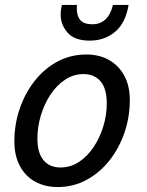

<svg xmlns="http://www.w3.org/2000/svg" viewBox="-20 -745 593 775"><path d="M38 -174Q38 -243 59.5 -306Q81 -369 120 -418.5Q159 -468 212 -496.5Q265 -525 329 -525Q381 -525 420.5 -502.5Q460 -480 482 -439Q504 -398 504 -341Q504 -273 482.5 -210Q461 -147 422 -97.5Q383 -48 329.5 -19Q276 10 213 10Q161 10 121.5 -12Q82 -34 60 -75.5Q38 -117 38 -174ZM131 -186Q131 -128 155.5 -98.5Q180 -69 224 -69Q265 -69 299 -91.5Q333 -114 358 -151.5Q383 -189 397 -235Q411 -281 411 -328Q411 -387 386 -416.5Q361 -446 317 -446Q277 -446 243 -423.5Q209 -401 184 -363.5Q159 -326 145 -279.5Q131 -233 131 -186ZM225 -685Q225 -702 227 -710.5Q229 -719 230 -725H291Q290 -719 290 -716.5Q290 -714 290 -711Q290 -680 304.5 -663.5Q319 -647 353 -647Q384 -647 405 -666Q426 -685 436 -725H499Q487 -652 444.5 -616.5Q402 -581 342 -581Q281 -581 253 -613Q225 -645 225 -685Z"/></svg>

Font: Radio Canada
Style: Italic
Weight: 400
Italic angle: -12°
Designer: Charles Daoud, Etienne Aubert Bonn, Alexandre Saumier Demers, Jacques Le Bailly
Foundry: Radio-Canada
Version: Version 2.104;gftools[0.9.28.dev5+ged2979d]